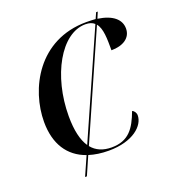

<svg xmlns="http://www.w3.org/2000/svg" viewBox="-153 -877 993 1099"><g transform="rotate(-20 343.5 -327.5)"><path d="M176 105H187L236 -7C271 4 311 10 356 10C505 10 580 -62 580 -124C580 -139 570 -154 558 -158C523 -64 482 -2 378 -2C326 -2 285 -19 257 -54L538 -691C566 -658 566 -595 566 -525C636 -525 687 -556 687 -614C687 -669 642 -709 552 -722L568 -760H558L542 -724C525 -725 506 -726 486 -726C192 -726 63 -470 63 -271C63 -136 122 -47 227 -10ZM207 -254C207 -499 327 -716 476 -716C500 -716 518 -710 531 -698L250 -63C222 -104 207 -167 207 -254Z"/></g></svg>

Font: Noto Serif Display SemiBold
Style: Italic
Weight: 600
Italic angle: -12°
Designer: Monotype Design Team
Foundry: Monotype Imaging Inc.
Version: Version 2.009